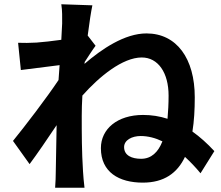

<svg xmlns="http://www.w3.org/2000/svg" viewBox="-20 -831 1040 902"><path d="M272 -721 268 -644C225 -638 181 -633 152 -631C117 -629 94 -629 65 -630L78 -502L260 -525L255 -455C199 -371 98 -239 41 -169L119 -60C154 -107 204 -180 246 -243L242 -23C242 -7 241 29 239 51H377C374 28 371 -8 370 -26C364 -120 364 -204 364 -286C364 -316 365 -348 367 -382C447 -472 556 -561 646 -561C723 -561 772 -489 772 -382C772 -343 770 -307 767 -273C730 -285 692 -291 652 -291C531 -291 454 -225 454 -135C454 -22 539 27 651 27C751 27 813 -18 849 -94C874 -71 899 -45 922 -17L987 -121C953 -158 919 -188 884 -213C892 -262 895 -316 895 -374C895 -556 810 -674 668 -674C566 -674 458 -601 377 -531L378 -540C395 -566 416 -599 429 -616L392 -664C400 -727 408 -778 414 -806L268 -811C273 -780 272 -750 272 -721ZM743 -167C723 -116 691 -85 643 -85C600 -85 563 -100 563 -140C563 -173 600 -192 641 -192C675 -192 710 -183 743 -167Z"/></svg>

Font: Noto Sans JP
Style: Bold
Weight: 700
Designer: Ryoko NISHIZUKA 西塚涼子 (kana, bopomofo & ideographs); Paul D. Hunt (Latin, Greek & Cyrillic); Sandoll Communications 산돌커뮤니
Foundry: Adobe
Version: Version 2.004;hotconv 1.0.118;makeotfexe 2.5.65603